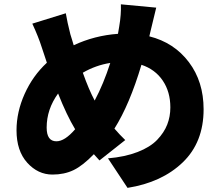

<svg xmlns="http://www.w3.org/2000/svg" viewBox="-20 -823 1040 902"><path d="M245.1 -159.2Q284.2 -159.2 333 -215.8Q293 -282.2 252.9 -383.8Q199.2 -309.6 199.2 -223.6Q199.2 -159.2 245.1 -159.2ZM498 -527.3Q429.7 -516.6 369.1 -481.4Q397.5 -401.4 424.8 -350.6Q466.8 -429.7 498 -527.3ZM686.5 -673.8 681.6 -652.3Q797.9 -623 867.2 -531.2Q936.5 -439.5 936.5 -309.6Q936.5 -154.3 838.4 -60.1Q740.2 34.2 579.1 59.6L487.3 -79.1Q567.4 -85.9 626.5 -108.9Q685.5 -131.8 718.3 -166Q751 -200.2 765.6 -237.8Q780.3 -275.4 780.3 -318.4Q780.3 -391.6 744.6 -444.3Q709 -497.1 644.5 -518.6Q588.9 -332 517.6 -218.8Q542 -190.4 568.4 -165L447.3 -69.3L420.9 -98.6Q369.1 -44.9 325.7 -23.9Q282.2 -2.9 226.6 -2.9Q158.2 -2.9 107.9 -58.6Q57.6 -114.3 57.6 -210.9Q57.6 -296.9 95.7 -381.8Q133.8 -466.8 200.2 -528.3Q197.3 -539.1 188.5 -563.5Q179.7 -587.9 175.8 -601.6Q161.1 -648.4 131.8 -711.9L289.1 -760.7Q295.9 -719.7 310.5 -662.1Q312.5 -656.2 317.9 -638.2Q323.2 -620.1 326.2 -610.4Q423.8 -656.2 534.2 -664.1Q538.1 -687.5 540 -698.2Q549.8 -754.9 547.9 -802.7L713.9 -787.1Z"/></svg>

Font: GenEi Gothic M Heavy
Style: Regular
Weight: 800
Designer: o_tamon (Modified); [Source Han Sans]
Ryoko NISHIZUKA  (kana & ideographs); Paul D. Hunt (Latin, Greek & Cyrillic); Wenl
Version: Version 1.1a;Original Version 1.004